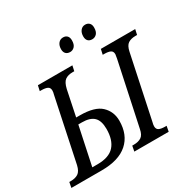

<svg xmlns="http://www.w3.org/2000/svg" viewBox="-213 -1103 1297 1297"><g transform="rotate(-30 436.0 -454.5)"><path d="M-11 -42H1Q36 -42 58.5 -56.5Q81 -71 91 -114L194 -604Q199 -621 199 -634Q199 -657 182.5 -665Q166 -673 135 -673H123L132 -714H401L392 -673H379Q343 -673 321 -657.5Q299 -642 288 -594L247 -396H275Q391 -396 440 -349.5Q489 -303 489 -232Q489 -122 420 -61Q351 0 218 0H-19ZM480 -42H492Q528 -42 550.5 -56.5Q573 -71 581 -114L685 -603Q690 -628 690 -634Q690 -657 673.5 -665Q657 -673 625 -673H614L623 -714H891L882 -673H870Q834 -673 812 -658.5Q790 -644 781 -600L678 -112Q673 -94 673 -81Q673 -58 689.5 -50Q706 -42 737 -42H748L740 0H472ZM214 -50Q304 -50 345 -95.5Q386 -141 386 -227Q386 -291 356.5 -319.5Q327 -348 265 -348H236L173 -50ZM389 -846Q389 -874 403 -891.5Q417 -909 440 -909Q460 -909 471.5 -897Q483 -885 483 -862Q483 -830 468.5 -814.5Q454 -799 434 -799Q413 -799 401 -811Q389 -823 389 -846ZM562 -846Q562 -874 576 -891.5Q590 -909 612 -909Q632 -909 644 -897Q656 -885 656 -862Q656 -830 641.5 -814.5Q627 -799 606 -799Q585 -799 573.5 -811Q562 -823 562 -846Z"/></g></svg>

Font: Noto Serif Narrow
Style: Italic
Weight: 400
Width: 4
Italic angle: -12°
Designer: Monotype Design Team
Foundry: Monotype Imaging Inc.
Version: Version 1.001